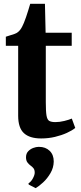

<svg xmlns="http://www.w3.org/2000/svg" viewBox="-20 -714 422 1004"><path d="M195 10Q135 10 105 -17.8Q75 -45.5 75 -109V-474.5H10.5V-522Q22 -526 34 -529.5Q46 -533 56.5 -536.8Q67 -540.5 73.5 -546Q80.5 -551.5 86 -558.8Q91.5 -566 96 -575Q100.5 -584 105 -594.5Q110.5 -607 116.2 -624.5Q122 -642 128 -660.8Q134 -679.5 138 -694H215L218.5 -543H355V-474.5H219.5V-180Q219.5 -132 223.2 -109.8Q227 -87.5 238 -81.5Q249 -75.5 269.5 -75.5Q292 -75.5 316.2 -81.5Q340.5 -87.5 355.5 -94L373.5 -45Q357 -31.5 329.5 -19Q302 -6.5 267.5 1.8Q233 10 195 10ZM261 130.5Q260.5 163 244 191.2Q227.5 219.5 205.5 239.8Q183.5 260 167 269.5H165.5L130 251L129 244.5Q142 237 151.8 219Q161.5 201 161.5 189Q161.5 174 155.2 166Q149 158 139.5 151.5Q131 145.5 123.5 135.5Q116 125.5 116 108.5Q116 89 127.5 77Q139 65 154.2 59.5Q169.5 54 181 54H184.5Q218 54 239.5 74.5Q261 95 261 130.5Z"/></svg>

Font: Merriweather 48pt
Style: Bold
Weight: 700
Version: Version 2.100